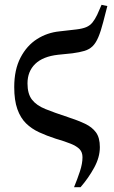

<svg xmlns="http://www.w3.org/2000/svg" viewBox="-20 -572 472 796"><path d="M287 204Q301 170 311.5 138Q322 106 322 80Q322 59 310 46.5Q298 34 273.5 24Q249 14 211 3Q174 -9 142.5 -23.5Q111 -38 88 -60.5Q65 -83 52 -119.5Q39 -156 39 -211Q39 -283 65 -333Q91 -383 133.5 -410Q176 -437 227 -442L297 -450Q322 -453 337.5 -459.5Q353 -466 363.5 -479Q374 -492 383 -511L401 -552L425 -547L408 -481Q398 -442 387.5 -417.5Q377 -393 363.5 -380Q350 -367 330 -361Q310 -355 280 -351L221 -345Q158 -338 126 -307Q94 -276 94 -226Q94 -183 112.5 -159Q131 -135 168 -120Q205 -105 260 -87Q303 -73 332.5 -59Q362 -45 378 -23Q394 -1 394 38Q394 80 370.5 123Q347 166 314 204Z"/></svg>

Font: Source Serif 4 60pt SemiBold
Style: Regular
Weight: 600
Version: Version 4.004;hotconv 1.0.116;makeotfexe 2.5.65601